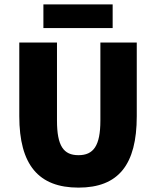

<svg xmlns="http://www.w3.org/2000/svg" viewBox="-20 -844 712 876"><path d="M338 12C520 12 604 -92 604 -314V-650H438V-294C438 -178 406 -136 338 -136C270 -136 240 -178 240 -294V-650H68V-314C68 -92 156 12 338 12ZM178 -716H494V-824H178Z"/></svg>

Font: Giro Sans Black
Style: Regular
Weight: 900
Designer: Paul D. Hunt
Foundry: Adobe Systems Incorporated
Version: Version 1.000;PS 1.0;hotconv 1.0.88;makeotf.lib2.5.647800